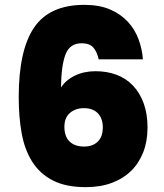

<svg xmlns="http://www.w3.org/2000/svg" viewBox="-20 -765 675 790"><path d="M386 -521Q379 -553 363.5 -570Q348 -587 316 -587Q267 -587 249.5 -541Q232 -495 231 -405Q251 -436 288.5 -454Q326 -472 373 -472Q420 -472 459 -457.5Q498 -443 526.5 -413.5Q555 -384 571 -340.5Q587 -297 587 -240Q587 -184 569.5 -139Q552 -94 519.5 -62Q487 -30 440 -12.5Q393 5 333 5Q250 5 196.5 -23Q143 -51 112 -100.5Q81 -150 69 -217.5Q57 -285 57 -365Q57 -559 120.5 -652Q184 -745 327 -745Q389 -745 433 -726Q477 -707 506 -675.5Q535 -644 550 -603.5Q565 -563 568 -521ZM325 -320Q291 -320 268 -300.5Q245 -281 245 -243Q245 -203 266.5 -182.5Q288 -162 326 -162Q361 -162 382 -182Q403 -202 403 -241Q403 -278 382.5 -299Q362 -320 325 -320Z"/></svg>

Font: SVN-Poppins ExtraBold
Style: Regular
Weight: 800
Designer: Ninad Kale (Devanagari), Jonny Pinhorn (Latin)
Foundry: Indian Type Foundry
Version: Version 3.002 2017; ttfautohint (v1.8.3)